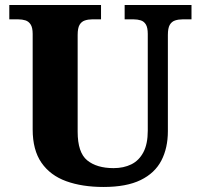

<svg xmlns="http://www.w3.org/2000/svg" viewBox="-20 -734 798 764"><path d="M392 10Q307 10 243.5 -13Q180 -36 145 -86.5Q110 -137 110 -219V-599Q110 -624 102 -636.5Q94 -649 81 -653Q68 -657 53 -657H17V-714H382V-657H346Q331 -657 317.5 -652.5Q304 -648 296.5 -635Q289 -622 289 -595V-210Q289 -127 327 -96Q365 -65 432 -65Q472 -65 502.5 -80Q533 -95 550.5 -128Q568 -161 568 -214V-599Q568 -624 560.5 -636.5Q553 -649 540 -653Q527 -657 512 -657H476V-714H742V-657H706Q690 -657 676.5 -652.5Q663 -648 655.5 -635Q648 -622 648 -595V-212Q648 -145 622 -95Q596 -45 539.5 -17.5Q483 10 392 10Z"/></svg>

Font: Noto Serif Tibetan ExtraBold
Style: Regular
Weight: 800
Version: Version 2.103